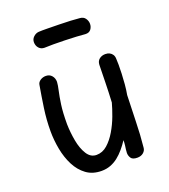

<svg xmlns="http://www.w3.org/2000/svg" viewBox="-142 -872 866 985"><g transform="rotate(-20 291.0 -379.0)"><path d="M244 12Q195 12 161 -13Q127 -38 106 -79Q85 -120 75.5 -170Q66 -220 66 -269Q66 -331 75 -393Q84 -455 94 -512Q96 -526 109.5 -535Q123 -544 140 -544Q160 -544 172 -530Q184 -516 184 -496Q183 -478 176.5 -450Q170 -422 164 -379.5Q158 -337 158 -274Q159 -228 167.5 -182Q176 -136 195.5 -105Q215 -74 247 -74Q280 -74 306.5 -97.5Q333 -121 354 -156.5Q375 -192 389.5 -231Q404 -270 412 -300Q415 -357 416 -408Q417 -459 418 -504Q419 -524 432.5 -534.5Q446 -545 465 -545Q478 -545 488 -540Q498 -535 504 -525.5Q510 -516 510 -502Q511 -492 511 -470.5Q511 -449 510 -422Q509 -395 506.5 -365.5Q504 -336 499 -309Q496 -235 494.5 -165Q493 -95 486 -27Q485 -11 472 0Q459 11 439 11Q413 11 404.5 -2Q396 -15 396 -30Q396 -39 397.5 -49Q399 -59 400.5 -71Q402 -83 402 -98Q387 -75 370 -55Q353 -35 334 -20Q315 -5 292.5 3.5Q270 12 244 12ZM184 -682Q165 -682 153.5 -695Q142 -708 142 -727Q142 -744 155 -756Q168 -768 184 -769Q202 -770 231.5 -769.5Q261 -769 294 -768.5Q327 -768 357 -766.5Q387 -765 405 -763Q425 -762 435 -748Q445 -734 445 -718Q445 -701 435 -688Q425 -675 405 -676Q387 -678 357.5 -679.5Q328 -681 294.5 -682Q261 -683 231.5 -683Q202 -683 184 -682Z"/></g></svg>

Font: Playpen Sans Hebrew
Style: Regular
Weight: 400
Designer: Tom Grace, Laura Meseguer, Veronika Burian, José Scaglione
Foundry: TypeTogether
Version: Version 2.000